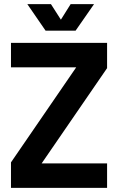

<svg xmlns="http://www.w3.org/2000/svg" viewBox="-20 -907 576 927"><path d="M33 0H497V-118H181L497 -578V-700H33V-582H348L33 -123ZM112 -887 200 -759H345L434 -887H321L274 -812L226 -887Z"/></svg>

Font: Vanilla Cream ExtraBold
Style: Regular
Weight: 800
Designer: Jeremy Tribby, Jinavaṁso
Foundry: Tribby Type
Version: Version 1.422;Glyphs 3.1.2 (3151)